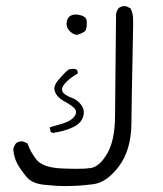

<svg xmlns="http://www.w3.org/2000/svg" viewBox="-20 -445 540 635"><path d="M195.3 170.4Q242.7 170.4 289.1 164.1Q333.5 158.2 373.5 104.7Q413.6 51.3 414.6 -35.9Q415.5 -123 418 -237.8Q420.4 -352.5 420.4 -367.7Q420.4 -382.8 419.9 -388.2Q419.4 -393.6 418.5 -398.4Q416 -408.7 411.6 -417.5L397.5 -424.3Q395 -424.8 392.6 -424.8Q380.9 -424.8 372.1 -418Q365.7 -409.2 363.8 -397.9L360.4 -59.1Q359.9 18.6 335 62Q309.6 106.4 279.8 110.8Q262.7 113.3 237.5 113.3Q212.4 113.3 188 112.3Q122.1 109.9 100.6 83Q80.6 57.6 70.8 29.3L57.1 22.9Q54.7 22.5 52.7 22.5Q40 22.5 32.7 29.3Q25.9 38.1 23.9 48.8Q25.9 76.2 38.1 97.9Q50.3 119.6 68.8 141.1Q86.4 161.6 125 166Q165 170.4 195.3 170.4ZM254.9 -59.1Q257.3 -66.4 257.3 -71.5Q257.3 -76.7 256.8 -79.1Q254.9 -92.8 241.7 -106Q231.4 -116.2 218.8 -121.1Q198.7 -127.9 189 -138.2Q185.1 -143.6 185.1 -149.4Q185.1 -159.7 199.7 -174.3Q214.4 -189 237.3 -202.1Q237.3 -203.1 237.3 -204.6Q237.3 -211.4 231.4 -216.3Q226.1 -217.3 221.7 -217.3Q209 -217.3 203.6 -212.4Q194.3 -205.1 173.3 -180.7Q159.7 -165 159.7 -151.9Q159.7 -142.6 167.5 -130.9Q176.3 -118.7 190.9 -110.8Q214.8 -98.1 225.1 -87.9Q231.4 -81.5 231.4 -74.2Q231.4 -63 218.8 -52.2Q208 -43 188 -36.6Q168 -30.3 146 -24.4L144.5 -22.5L147.5 -8.8L154.8 -5.4Q194.3 -11.2 221.7 -24.4Q248.5 -37.1 254.9 -59.1ZM264.6 -348.6Q267.1 -358.4 267.1 -365.7Q267.1 -373 266.8 -376Q266.6 -378.9 266.1 -380.1Q265.6 -381.3 265.1 -382.3Q261.2 -391.1 245.1 -395Q236.8 -397 230 -397Q216.8 -397 208.5 -389.2Q200.2 -380.4 200.2 -366.7Q200.2 -352.5 210.7 -342Q221.2 -331.5 233.9 -329.6Q262.2 -336.9 264.6 -348.6Z"/></svg>

Font: Bakudai
Style: Light
Weight: 300
Version: Version 1.48